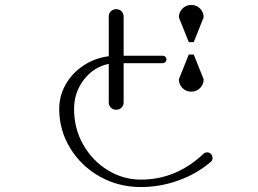

<svg xmlns="http://www.w3.org/2000/svg" viewBox="-20 -800 1040 775"><path d="M219 -360Q219 -413 245 -459Q271 -505 317 -535.5Q363 -566 419 -573V-733Q419 -746 427.5 -754.5Q436 -763 449 -763Q462 -763 470.5 -754.5Q479 -746 479 -733V-575H637Q643 -575 647.5 -570.5Q652 -566 652 -560Q652 -554 647.5 -549.5Q643 -545 637 -545H479V-387Q479 -374 470.5 -365.5Q462 -357 449 -357Q436 -357 427.5 -365.5Q419 -374 419 -387V-542Q360 -531 319.5 -479.5Q279 -428 279 -360Q279 -281 316 -216Q353 -151 415 -113Q477 -75 549 -75Q691 -75 801 -179Q807 -185 816 -185Q825 -185 831.5 -178.5Q838 -172 838 -163Q838 -152 830 -146Q774 -98 700 -71.5Q626 -45 549 -45Q458 -45 382.5 -87.5Q307 -130 263 -202.5Q219 -275 219 -360ZM752 -780Q773 -780 787.5 -765.5Q802 -751 802 -730L762 -630H742L702 -730Q702 -751 716.5 -765.5Q731 -780 752 -780ZM702 -480 742 -580H762L802 -480Q802 -459 787.5 -444.5Q773 -430 752 -430Q731 -430 716.5 -444.5Q702 -459 702 -480Z"/></svg>

Font: GL-CurulMinamoto Light
Style: Regular
Weight: 300
Designer: Eunice (kana); Ryoko NISHIZUKA 西塚涼子 (ideographs); Frank Grießhammer (Latin, Greek & Cyrillic); Wenlong ZHANG
Foundry: Gutenberg Labo; Adobe
Version: Version 1.002